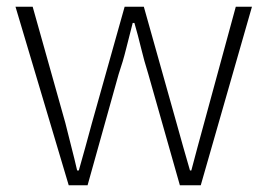

<svg xmlns="http://www.w3.org/2000/svg" viewBox="-20 -550 794 570"><path d="M184 0 26 -530H77L174 -185Q183 -148 192 -113.5Q201 -79 209 -44H214Q224 -79 233.5 -113.5Q243 -148 253 -185L350 -530H407L504 -185Q514 -148 524 -113.5Q534 -79 544 -44H548Q557 -79 566.5 -113.5Q576 -148 586 -185L680 -530H728L576 0H514L420 -331Q408 -369 399 -406.5Q390 -444 379 -482H374Q364 -444 354.5 -405.5Q345 -367 332 -329L240 0Z"/></svg>

Font: Noto Sans SC ExtraLight
Style: Regular
Weight: 250
Designer: Ryoko NISHIZUKA 西塚涼子 (kana, bopomofo & ideographs); Paul D. Hunt (Latin, Greek & Cyrillic); Sandoll Communications 산돌커뮤니
Foundry: Adobe
Version: Version 2.004-H2;hotconv 1.0.118;makeotfexe 2.5.65603